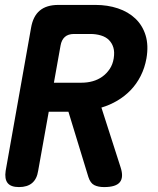

<svg xmlns="http://www.w3.org/2000/svg" viewBox="-20 -750 640 780"><path d="M199 -414H311Q335 -414 356.5 -420Q378 -426 395.5 -438.5Q413 -451 425.5 -469.5Q438 -488 442 -513Q446 -539 440.5 -557Q435 -575 422.5 -587.5Q410 -600 390 -606Q370 -612 347 -612H281Q257 -612 243.5 -600Q230 -588 226 -565ZM178 -296 135 -56Q130 -23 110.5 -6.5Q91 10 57 10Q24 10 11 -6.5Q-2 -23 3 -56L106 -636Q114 -684 141.5 -707Q169 -730 217 -730H368Q417 -730 459 -716Q501 -702 530 -674.5Q559 -647 571.5 -606.5Q584 -566 575 -513Q568 -474 551.5 -441.5Q535 -409 511 -384Q487 -359 456.5 -341Q426 -323 392 -313L470 -70Q483 -30 467 -10Q451 10 403 10Q379 10 363 2Q347 -6 339 -31L258 -296Z"/></svg>

Font: Maple Mono
Style: Bold Italic
Weight: 700
Italic angle: -10°
Monospace: yes
Designer: subframe7536
Version: Version 7.000